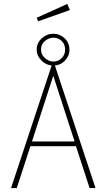

<svg xmlns="http://www.w3.org/2000/svg" viewBox="-20 -953 540 973"><path d="M434 0 365 -212H134L65 0H36L246 -634H254L464 0ZM250 -569 142 -236H358ZM250 -621Q216 -621 191 -645.5Q166 -670 166 -702Q166 -735 191.5 -758.5Q217 -782 250 -782Q283 -782 307.5 -759Q332 -736 332 -700Q332 -669 308.5 -645Q285 -621 250 -621ZM251 -641Q275 -641 292.5 -658.5Q310 -676 310 -701Q310 -729 292.5 -745.5Q275 -762 251 -762Q228 -762 208 -745.5Q188 -729 188 -701Q188 -676 208 -658.5Q228 -641 251 -641ZM173 -845 166 -863 321 -933 334 -902Z"/></svg>

Font: Inconsolata ExtraLight
Style: Regular
Weight: 200
Monospace: yes
Designer: Raph Levien, Cyreal, Brenton Simpson
Foundry: Raph Levien, Cyreal, Google
Version: Version 3.001; ttfautohint (v1.8.2.53-6de2)